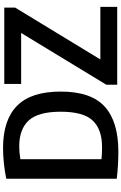

<svg xmlns="http://www.w3.org/2000/svg" viewBox="211 -999 796 1258"><g transform="rotate(-90 609.0 -370.0)"><path d="M244.5 7.5Q203 7.5 158.2 5Q113.5 2.5 67 -3V-727Q113 -736.5 165 -742.2Q217 -748 268.5 -748Q452 -748 545 -656.2Q638 -564.5 638 -370Q638 -171.5 539.5 -82Q441 7.5 244.5 7.5ZM276 -99.5Q390 -99.5 448 -160.5Q506 -221.5 506 -370.5Q506 -517.5 448.8 -579.8Q391.5 -642 278.5 -642Q238.5 -642 195 -634.5V-103Q216.5 -101 236 -100.2Q255.5 -99.5 276 -99.5ZM683 0V-71.5L1022 -629.5H688V-740H1188V-668.5L848.5 -110.5H1193V0Z"/></g></svg>

Font: Encode Sans SmCnd SmBold
Style: Regular
Weight: 600
Width: 4
Designer: Multiple Designers
Foundry: Impallari Type
Version: Version 3.002; ttfautohint (v1.8.3) -l 8 -r 50 -G 200 -x 14 